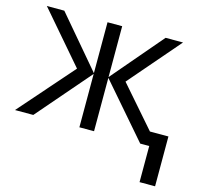

<svg xmlns="http://www.w3.org/2000/svg" viewBox="-104 -648 989 945"><g transform="rotate(15 390.0 -175.5)"><path d="M330.1 -535.2H404.8V-275.9L626 -535.2H714.8L491.2 -275.9L670.9 -69.8H765.1V184.1H686V0H640.1L404.8 -272V0H330.1V-272L95.2 0H2L244.1 -275.9L21 -535.2H109.9L330.1 -275.9Z"/></g></svg>

Font: OpenSans-Regular
Style: Regular
Weight: 400
Foundry: Ascender Corporation
Version: Version 1.10